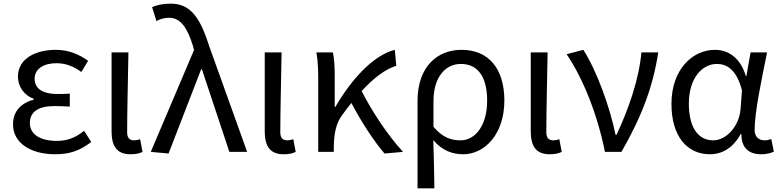

<svg xmlns="http://www.w3.org/2000/svg" viewBox="-20 -829 4259 1048"><path d="M281 13C356 13 413 -4 478 -54L439 -115C388 -74 343 -60 290 -60C198 -60 143 -97 143 -157C143 -218 188 -250 277 -250C304 -250 330 -249 361 -247V-318C335 -316 315 -316 294 -316C206 -316 169 -350 169 -399C169 -455 221 -484 288 -484C338 -484 382 -467 424 -436L461 -497C410 -534 351 -557 285 -557C174 -557 78 -509 78 -411C78 -360 108 -310 164 -290V-285C103 -269 51 -228 51 -150C51 -49 147 13 281 13Z M692 13C723 13 742 8 758 0L745 -69C733 -65 722 -63 712 -63C689 -63 674 -75 674 -106C674 -237 679 -396 681 -543H589V-113C589 -32 617 13 692 13Z M900 9 1078 -451H1082L1232 0H1329L1123 -574C1074 -730 1021 -809 913 -809C865 -809 836 -801 810 -790L834 -714C853 -724 873 -732 903 -732C965 -732 1002 -679 1033 -579L1039 -556L803 0Z M1528 13C1559 13 1578 8 1594 0L1581 -69C1569 -65 1558 -63 1548 -63C1525 -63 1510 -75 1510 -106C1510 -237 1515 -396 1517 -543H1425V-113C1425 -32 1453 13 1528 13Z M1717 0H1802V-28C1803 -99 1814 -156 1847 -200C1864 -224 1881 -246 1898 -267C1950 -167 2021 -58 2079 9L2180 0C2097 -89 2008 -225 1954 -332C2021 -405 2083 -451 2143 -470L2135 -557C2018 -528 1897 -395 1811 -246H1807V-416C1807 -464 1804 -514 1797 -543H1707C1716 -495 1717 -438 1717 -394Z M2259 199H2351C2350 103 2348 34 2345 -64C2395 -6 2450 13 2509 13C2623 13 2733 -94 2733 -280C2733 -451 2650 -557 2499 -557C2367 -557 2259 -465 2259 -278ZM2494 -63C2446 -63 2397 -76 2346 -137V-276C2346 -413 2415 -480 2495 -480C2596 -480 2639 -399 2639 -279C2639 -144 2574 -63 2494 -63Z M2980 13C3011 13 3030 8 3046 0L3033 -69C3021 -65 3010 -63 3000 -63C2977 -63 2962 -75 2962 -106C2962 -237 2967 -396 2969 -543H2877V-113C2877 -32 2905 13 2980 13Z M3282 0H3372C3482 -191 3544 -354 3573 -543H3481C3468 -397 3411 -233 3345 -93H3340C3310 -240 3239 -440 3164 -557L3073 -533C3166 -395 3242 -199 3282 0Z M3855 13C3925 13 3982 -24 4023 -97H4027C4026 -21 4069 13 4134 13C4166 13 4188 6 4204 -1L4190 -70C4179 -66 4165 -63 4153 -63C4123 -63 4099 -82 4099 -119C4099 -218 4138 -400 4167 -543H4077L4054 -414H4051C4020 -518 3951 -557 3883 -557C3758 -557 3645 -448 3645 -262C3645 -84 3731 13 3855 13ZM3873 -63C3789 -63 3740 -136 3740 -263C3740 -406 3815 -480 3893 -480C3944 -480 4000 -453 4030 -335L4022 -232C4014 -140 3945 -63 3873 -63Z"/></svg>

Font: Microsoft YaHei
Style: Regular
Weight: 400
Designer: Ryoko NISHIZUKA 西塚涼子 (kana, bopomofo & ideographs); Paul D. Hunt (Latin, Greek & Cyrillic); Sandoll Communications 산돌커뮤니
Foundry: Adobe
Version: Version 2.001;hotconv 1.0.111;makeotfexe 2.5.65597